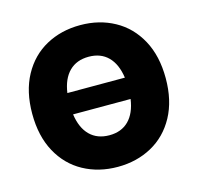

<svg xmlns="http://www.w3.org/2000/svg" viewBox="-105 -829 982 951"><g transform="rotate(-15 385.5 -353.5)"><path d="M385.7 9.8Q288.1 9.8 210.2 -32.7Q132.3 -75.2 87.6 -157.2Q43 -239.3 43 -353.5Q43 -467.8 87.6 -549.8Q132.3 -631.8 210 -674.3Q287.6 -716.8 385.7 -716.8Q482.9 -716.8 560.5 -674.3Q638.2 -631.8 682.9 -549.8Q727.5 -467.8 727.5 -353.5Q727.5 -239.3 682.9 -157.2Q638.2 -75.2 560.5 -32.7Q482.9 9.8 385.7 9.8ZM385.7 -152.3Q447.3 -152.3 484.9 -189.9Q522.5 -227.5 532.7 -298.8H237.8Q248 -227.5 285.9 -189.9Q323.7 -152.3 385.7 -152.3ZM532.7 -408.2Q522.5 -479.5 484.9 -517.1Q447.3 -554.7 385.7 -554.7Q323.7 -554.7 285.9 -517.1Q248 -479.5 237.8 -408.2Z"/></g></svg>

Font: Pretendard GOV Black
Style: Regular
Weight: 900
Designer: Base glyphs from Inter by Rasmus Andersson; Hangeul glyphs from Noto Sans CJK(Source Han Sans) by Jang Soo-young and Kan
Foundry: Kil Hyung-jin
Version: Version 1.309